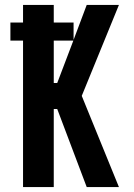

<svg xmlns="http://www.w3.org/2000/svg" viewBox="-20 -755 540 775"><path d="M73 0V-591H22V-664H73V-735H197V-664H277V-594L330 -735H460L310 -368L460 0H330L211 -315H197V0ZM197 -420H211L276 -591H197Z"/></svg>

Font: Iosevka Curly Extrabold
Style: Regular
Weight: 800
Monospace: yes
Designer: Belleve Invis
Foundry: Belleve Invis
Version: Version 22.1.2; ttfautohint (v1.8.4)